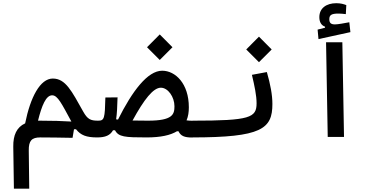

<svg xmlns="http://www.w3.org/2000/svg" viewBox="-20 -846 2384 1186"><path d="M65.9 319.3H160.6L157.7 84C156.7 22.9 176.3 2.9 228.5 2.9C285.2 2.9 348.6 3.9 428.2 5.4L437 -47.4H449.7C478.5 -10.7 513.7 2.9 580.1 2.9C603.5 2.9 622.6 -10.3 622.6 -56.2C622.6 -90.8 610.8 -100.6 585.9 -100.6C540 -100.6 521 -108.4 493.7 -157.2C422.9 -283.2 385.3 -360.8 306.2 -360.8C228 -360.8 167.5 -245.1 135.3 -84C83 -60.1 61 -11.2 62 60.1ZM420.9 -95.2C369.1 -98.6 299.8 -100.6 227.5 -100.6C223.1 -100.6 218.8 -100.6 214.8 -100.6C238.3 -195.3 264.2 -257.3 302.2 -257.3C336.4 -257.3 360.4 -206.5 420.9 -95.2Z M1166.5 3.4C1196.3 3.4 1210.9 -15.1 1210.9 -56.6C1210.9 -89.8 1199.2 -100.1 1171.9 -100.1C1157.7 -100.1 1145.5 -100.6 1132.3 -102.5C1142.6 -126.5 1146.5 -153.3 1146.5 -183.1C1146.5 -329.6 1063.5 -409.2 981.9 -409.2C891.6 -409.2 796.9 -283.2 709 -107.4C705.1 -107.9 701.2 -108.4 697.3 -108.9C702.6 -144 704.6 -188.5 706.1 -244.6L630.9 -243.7C627.9 -113.3 624.5 -100.6 585.9 -100.6L580.1 2.9C630.9 2.9 660.6 -9.8 678.2 -41.5H690.4C711.9 0 752 2.9 885.7 2.9C972.7 2.9 1032.7 -10.7 1073.2 -35.2H1082.5C1096.7 -5.9 1119.6 3.4 1166.5 3.4ZM798.8 -101.6C870.1 -232.4 926.8 -304.2 973.6 -304.2C1018.1 -304.2 1057.6 -246.6 1057.6 -189.9C1057.6 -140.1 1047.4 -100.6 894.5 -100.6C855.5 -100.6 824.2 -101.1 798.8 -101.6ZM966.8 -475.6 1045.4 -554.2 966.8 -633.3 888.2 -554.2Z M1166 2.9C1596.2 2.9 1662.6 -49.8 1662.6 -203.6C1662.6 -259.8 1650.4 -324.7 1628.4 -400.9L1536.1 -383.8C1552.2 -315.9 1564.9 -256.3 1564.9 -208C1564.9 -119.1 1524.4 -100.6 1171.9 -100.6C1160.6 -100.6 1149.9 -87.4 1149.9 -52.7C1149.9 -16.6 1153.3 2.9 1166 2.9ZM1579.6 -461.9 1658.2 -540.5 1579.6 -619.6 1501 -540.5Z M2004.4 0H2105L2094.7 -585H1994.1ZM1947.3 -604.5 2144.5 -647.5 2137.7 -708.5C2108.4 -703.1 2067.9 -695.3 2049.3 -695.3C2025.9 -695.3 2014.2 -702.6 2014.2 -727.5C2014.2 -752.9 2027.3 -762.2 2070.3 -762.2C2081.5 -762.2 2101.1 -760.7 2116.2 -758.8L2119.1 -814.5C2102.5 -820.8 2084.5 -826.2 2057.1 -826.2C1996.1 -826.2 1952.6 -795.4 1952.6 -740.2C1952.6 -709 1965.3 -689 1987.8 -681.2V-674.8L1941.9 -663.1Z"/></svg>

Font: Cascadia Mono NF
Style: Regular
Weight: 400
Monospace: yes
Designer: Aaron Bell
Foundry: Saja Typeworks
Version: Version 2404.023